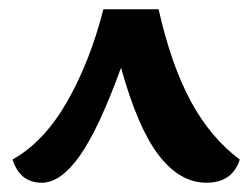

<svg xmlns="http://www.w3.org/2000/svg" viewBox="-20 -680 544 414"><path d="M497 -336Q481 -286 425 -286Q368 -286 322.5 -345Q277 -404 241 -534Q193 -402 152 -344Q111 -286 70 -286Q23 -286 7 -336Q75 -374 124.5 -460.5Q174 -547 203 -660H322Q349 -540 391.5 -461.5Q434 -383 497 -336Z"/></svg>

Font: Sansita
Style: Bold
Weight: 700
Designer: Pablo Cosgaya
Foundry: Omnibus-Type
Version: Version 1.006